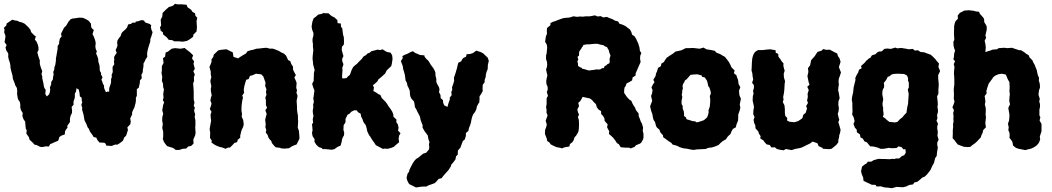

<svg xmlns="http://www.w3.org/2000/svg" viewBox="-32 -771 5549 1013"><path d="M163 -5 150 -8 139 -20 124 -34 120 -48 107 -66 109 -83 104 -93 102 -112 101 -129 92 -142 86 -159 88 -175 79 -189 75 -203V-220L73 -232L63 -248L61 -257L58 -276L59 -289L57 -307L49 -320L45 -333L36 -355L34 -372L31 -383L27 -397L23 -416V-425L20 -440L14 -458L11 -473L12 -486L8 -495L2 -503L-3 -520L3 -533L-8 -549L-5 -565L-3 -581L-10 -601L-8 -615L-12 -624L1 -636L3 -647L21 -659L32 -667L52 -662H58L72 -655L83 -653L98 -646L110 -635L120 -625L129 -613L132 -602L147 -586L157 -579L152 -562L161 -551L167 -537L171 -521V-507L165 -495L169 -479L174 -463L178 -453V-434L183 -416L188 -403L191 -396L187 -381L191 -366V-357L193 -349L197 -332L199 -318L202 -307L209 -297L207 -275L215 -262L217 -264L227 -273L231 -284L233 -300L231 -309L238 -326V-338L247 -352L248 -365L251 -377L249 -392L254 -402L255 -415L260 -430L263 -451V-463L266 -478L269 -496L272 -513V-528L280 -540V-549L284 -568L293 -578L290 -593L297 -607L306 -625L316 -634L321 -642L329 -656L340 -669L350 -673L367 -675L386 -678L405 -677L419 -671L432 -664L437 -660L448 -646L449 -630L452 -622L463 -613L456 -591L462 -580L467 -567L471 -555L473 -542L471 -526L473 -513L479 -500L475 -489L482 -473L486 -460L487 -445L492 -429L494 -418V-407L495 -397L501 -387V-378L509 -363L503 -350L507 -342L511 -329L517 -319V-308L521 -297L527 -285L532 -286H536L532 -289L544 -287V-303L546 -312L551 -325L554 -336V-353L558 -365L557 -376L563 -391L562 -407V-418L571 -432L569 -447L571 -455L570 -470L576 -481L584 -492L578 -506L584 -520L588 -531L586 -546L588 -558L597 -572L604 -580L609 -595L614 -602L631 -617L639 -627L644 -642L658 -645L669 -652L682 -651L684 -657L697 -659L708 -663L719 -665L728 -662L733 -654L738 -651L757 -645L766 -638L764 -628L767 -614L773 -601L767 -580L761 -564V-552L756 -537L750 -518L747 -506L744 -489L745 -471L735 -456L732 -448L725 -436V-421L722 -404L721 -390L714 -376L716 -358L706 -346V-335L703 -321L700 -308L690 -301V-284V-265L685 -256V-238L683 -226L677 -204L669 -188L665 -178V-167L655 -146L658 -129L655 -115L640 -99L643 -85L636 -63L633 -55L623 -45L617 -29L602 -17L588 -8H575L557 -1L541 -2H530L524 -14L518 -18L493 -19L482 -32L476 -45L462 -48L455 -60L443 -76L437 -91L430 -100L425 -114L419 -126L414 -136L411 -153L409 -165L406 -176L401 -192L402 -203L397 -217L402 -232L399 -242V-255L389 -263L388 -277L386 -287L383 -299L375 -303L372 -307L369 -288L363 -277V-259L361 -250L356 -236V-218L346 -207L348 -190V-176L340 -159L337 -145V-127L330 -117L323 -107L324 -97L315 -86L311 -77L310 -62L293 -56L281 -48L278 -36L274 -28L254 -20L244 -15L233 -11L226 2L211 1L201 3L188 5L178 3Z M887 -553 877 -559 858 -561 848 -574 829 -589 827 -601 816 -609 812 -627 818 -636 816 -668 824 -683 826 -703 842 -719 859 -734 881 -741 891 -751 904 -748H928L952 -746L958 -732L976 -720L984 -708L997 -701L999 -688L1009 -677L1005 -660L1007 -627L1005 -605L988 -588L987 -577L971 -565L954 -555L931 -551L914 -553ZM914 20H895L882 10L850 0L843 -8L833 -22L827 -38L829 -50V-76L824 -96L827 -117L824 -132V-151L829 -171L824 -189L829 -218L834 -231L827 -243L831 -256L829 -274L833 -299L829 -310L828 -330L822 -344L824 -366L820 -386L822 -399V-422L831 -439L828 -464L839 -472L842 -494L853 -498L874 -514L891 -517L921 -514L942 -518L954 -508L971 -495L987 -479L981 -463L992 -447L989 -434L996 -408L988 -395L996 -377L991 -365L992 -344L987 -331L989 -306L990 -290V-274V-258V-247L994 -229L990 -213L996 -203L992 -187L998 -167L995 -155L999 -136V-110L998 -98L1000 -71L998 -58L988 -35L989 -13L976 -1L961 2L950 13L932 14Z M1112 -498 1119 -505 1132 -508 1163 -511 1183 -501 1196 -495 1200 -471 1224 -463 1242 -475 1250 -480 1266 -489 1273 -500 1290 -506 1302 -508 1321 -514 1336 -515 1351 -517 1373 -519 1394 -514 1404 -515 1418 -511 1440 -502 1449 -496 1466 -488 1477 -478 1482 -468 1488 -454 1499 -449 1505 -433 1514 -419V-404L1519 -393L1529 -375L1521 -362L1528 -347L1533 -334L1531 -308L1535 -294L1532 -282L1538 -265L1533 -239L1534 -223L1535 -209V-193L1537 -177L1540 -160V-145L1541 -129L1540 -113L1539 -97L1545 -81L1547 -59L1548 -40L1542 -27L1533 -9L1517 -3L1505 3L1493 11L1470 13L1452 12L1446 9L1422 6L1411 -6L1402 -17L1400 -26L1389 -38L1384 -46L1380 -59L1370 -72L1373 -85L1368 -100L1370 -115L1367 -139L1371 -156L1375 -170L1368 -189L1377 -203L1371 -216V-240L1368 -256L1374 -271L1371 -286L1374 -299L1367 -318L1369 -335L1361 -357L1357 -368L1346 -379L1318 -382L1298 -373L1287 -371L1280 -354L1267 -350L1262 -334L1257 -316L1254 -297L1256 -281L1246 -267L1250 -256L1246 -239L1243 -218L1242 -201V-187L1245 -169L1243 -156L1251 -138L1254 -115L1251 -102L1242 -83L1239 -70L1235 -54L1236 -45L1222 -33L1219 -21L1205 -17L1194 -5L1181 8L1173 7L1158 14L1140 7L1129 5L1113 -1L1101 -7L1084 -19L1085 -30L1076 -43L1077 -73L1074 -88L1076 -102L1080 -124L1082 -134L1080 -149L1079 -167L1084 -181L1075 -196L1081 -212L1084 -225L1078 -240L1081 -257L1085 -268L1081 -288L1080 -301L1083 -317L1079 -335L1078 -346L1083 -364L1080 -378V-393L1073 -418L1079 -431L1084 -445V-458L1093 -470L1096 -483Z M1689 16H1671L1665 10L1650 5L1637 -7L1627 -23L1628 -36L1617 -53L1614 -71L1617 -82L1616 -99L1614 -116L1620 -123L1618 -142L1622 -160L1619 -173L1618 -188L1621 -204L1620 -219L1624 -233L1621 -253L1623 -263L1625 -280L1627 -293L1620 -311L1615 -329L1623 -344V-354L1624 -371V-385L1628 -401L1623 -420L1620 -431L1619 -445L1617 -461L1618 -478L1620 -496L1621 -508L1619 -523V-541L1617 -551V-567L1621 -581L1622 -596L1615 -614L1612 -631L1616 -656L1623 -675L1631 -680L1647 -694L1666 -698L1676 -703L1681 -701H1701L1712 -691L1718 -686L1733 -679L1740 -672L1748 -665L1749 -649L1766 -647L1767 -630L1774 -621L1776 -604L1778 -588L1782 -575L1783 -551L1782 -536L1772 -524L1771 -507L1776 -489L1780 -475L1773 -460L1774 -448L1780 -432L1774 -413L1775 -400L1774 -386L1773 -373V-359L1780 -357L1796 -359L1804 -368L1814 -376L1819 -390L1823 -401L1831 -417L1843 -428L1851 -434L1864 -448L1876 -459L1886 -473L1900 -481L1907 -489L1917 -492L1928 -501L1945 -505L1959 -509L1975 -507L1986 -511L1994 -506L2009 -497L2029 -493L2037 -479L2039 -462L2038 -452L2035 -433L2032 -422L2018 -409L2008 -399L2000 -383L1988 -372L1977 -362L1965 -353L1960 -343L1950 -333L1935 -321L1941 -310L1938 -291L1952 -283L1967 -273L1975 -270L1982 -254L1989 -247L2003 -233L2012 -220L2020 -207L2028 -197L2038 -181L2043 -167L2044 -155L2060 -140L2059 -126L2067 -115L2071 -97L2068 -82L2081 -68L2074 -56L2071 -39L2074 -21L2053 -3L2047 3L2033 9L2014 14L1994 13L1989 15L1970 5L1951 -5L1944 -16L1936 -27L1926 -42L1921 -51L1915 -58L1905 -80L1903 -92L1898 -110L1885 -128L1881 -141L1873 -157L1871 -171L1857 -179L1850 -189H1836L1821 -181L1812 -171L1802 -166L1796 -154L1791 -144V-126L1781 -110L1780 -86L1784 -71L1783 -57L1777 -47L1772 -34L1771 -24L1765 -3L1749 4L1732 16L1718 19Z M2163 218 2145 209 2130 202 2124 196 2117 182 2113 168 2118 146 2126 135 2129 123 2135 111 2146 90 2154 78 2163 68 2176 60 2188 50 2200 40 2216 35 2231 18 2233 5 2231 -9 2234 -22 2229 -34 2227 -44 2225 -56 2217 -67 2206 -82 2197 -99 2198 -110 2191 -127 2187 -138 2184 -155 2177 -169 2170 -182 2164 -195 2157 -206 2155 -223 2152 -236 2139 -250 2133 -262 2131 -274 2130 -292 2124 -307 2118 -318 2115 -334 2108 -346 2106 -362 2104 -376 2100 -391 2095 -407 2093 -422 2083 -449 2093 -464 2091 -475 2102 -481 2119 -488 2132 -495 2146 -501 2151 -497 2160 -491 2173 -486 2183 -481 2207 -479 2208 -472 2220 -457 2226 -453 2234 -441 2241 -429 2254 -412 2261 -399 2265 -389 2266 -370 2270 -356V-339L2274 -329L2284 -311L2287 -298L2284 -285L2292 -270L2293 -253L2305 -243L2306 -229L2312 -215L2329 -207L2334 -226L2341 -245V-256L2351 -269L2349 -286L2354 -296L2353 -311L2359 -327L2364 -344L2363 -361L2372 -387L2375 -398L2379 -411L2381 -421L2386 -440L2401 -447L2407 -459L2414 -466L2427 -472L2430 -485L2448 -486L2463 -491L2477 -501L2480 -504L2495 -499L2503 -497L2518 -489L2529 -478L2541 -467L2547 -450L2542 -429L2541 -406L2535 -392L2531 -375V-367L2525 -349V-337L2515 -324L2514 -303L2515 -291L2506 -274L2498 -263V-250L2497 -231L2491 -223L2484 -209L2481 -194L2474 -180L2464 -167L2459 -154L2455 -138L2453 -125L2447 -107L2442 -95L2439 -80L2426 -69V-54L2420 -35L2410 -27L2404 -11L2397 8L2384 23L2383 45L2374 54L2371 70L2360 85L2349 98L2347 106L2336 124L2329 132L2314 149L2306 158L2298 169L2282 173L2274 183L2262 195L2246 201L2228 207L2218 213H2206L2191 214Z M2948 6 2932 12 2924 9 2903 5 2890 -1 2874 -9 2866 -20 2855 -27 2853 -39 2843 -65 2844 -86 2849 -98 2853 -114 2847 -134 2852 -148 2857 -162 2851 -178 2852 -191 2849 -205 2852 -222V-240V-253L2859 -265L2853 -286L2858 -298L2857 -314L2851 -327L2850 -344L2852 -356L2856 -374L2852 -390L2849 -405L2853 -415L2855 -428L2854 -444L2849 -459V-478L2852 -489L2854 -510L2855 -520L2853 -535L2844 -551L2848 -578L2854 -594L2853 -604L2854 -623L2872 -638V-649L2885 -656L2896 -659L2913 -666L2939 -675L2953 -677L2969 -678L2982 -681L2992 -685L3015 -682L3026 -684L3045 -683L3057 -685H3081L3107 -690L3121 -684L3137 -686L3151 -679L3170 -682L3180 -677L3199 -670L3213 -662L3229 -658L3236 -646L3252 -641L3267 -634L3279 -625L3292 -615L3299 -602L3303 -588L3316 -579L3324 -567L3330 -553L3335 -543L3342 -520L3344 -503L3352 -491L3346 -477L3345 -461L3348 -444L3339 -424L3333 -410L3327 -396L3322 -385L3321 -372L3306 -363L3303 -347L3292 -340L3274 -331L3268 -315L3263 -309L3261 -293V-281L3275 -260L3288 -246L3299 -239L3304 -227L3311 -214L3318 -204L3324 -189L3337 -173L3338 -158L3343 -146L3349 -129L3355 -119L3361 -97L3359 -82L3363 -65V-45L3361 -36L3351 -18L3344 -13L3324 -5L3316 4L3296 12L3287 8H3269L3243 6L3233 -10L3223 -16L3214 -30L3204 -43L3193 -54L3181 -64L3182 -79L3171 -99L3174 -115L3158 -133L3157 -146L3150 -159L3140 -169L3139 -185L3126 -193L3117 -205L3112 -222L3102 -231L3091 -244L3079 -252L3064 -255L3042 -260L3038 -252L3029 -237L3019 -229L3023 -211L3014 -194L3017 -180L3023 -166L3017 -154L3022 -138L3023 -112L3022 -92L3020 -78L3017 -71L3008 -56L2999 -46L2995 -32L2988 -21L2975 -11L2972 2ZM3076 -399 3090 -401 3105 -403 3115 -405 3125 -404 3135 -405 3144 -411 3154 -412 3158 -422 3168 -427 3172 -432 3183 -437 3185 -447 3184 -460 3186 -467 3189 -478 3185 -488 3182 -496 3180 -506 3175 -514 3171 -522 3159 -527 3153 -532 3148 -533 3134 -536 3120 -540H3105L3097 -539L3085 -538L3079 -537H3065L3046 -534L3043 -526L3039 -523L3036 -516L3032 -511L3027 -503L3024 -499L3023 -487V-478L3015 -471L3019 -457L3014 -446L3017 -438L3018 -423L3029 -416L3035 -414L3041 -408L3052 -406L3061 -403Z M3627 20 3613 18 3594 14 3571 11 3553 5 3540 -2 3517 -8 3510 -17 3493 -28 3480 -38 3467 -47 3466 -57 3452 -73 3447 -87 3434 -98 3429 -107 3424 -127 3416 -139 3413 -151 3410 -168 3403 -188 3398 -210 3409 -239 3403 -265 3408 -277 3411 -296 3405 -309 3412 -324 3421 -337 3415 -350 3427 -370 3429 -383 3434 -393 3440 -413 3455 -422 3457 -435 3471 -444 3476 -453 3485 -466 3507 -481 3517 -487 3532 -499 3560 -505 3568 -508 3586 -517H3603L3625 -518L3659 -514L3680 -520L3695 -511L3720 -507L3739 -503L3748 -493L3767 -486L3780 -478L3793 -471L3803 -458L3813 -445L3823 -426L3827 -416L3844 -399L3840 -385L3854 -373L3856 -364L3862 -349L3865 -327L3874 -311L3867 -292L3869 -269L3877 -250L3871 -220L3874 -203L3871 -189L3863 -167V-153L3862 -135L3854 -115L3850 -99L3835 -91L3828 -79L3822 -64L3808 -51L3798 -36L3782 -27L3771 -18L3759 -6L3743 1L3724 7L3705 9L3691 15L3672 16L3647 17ZM3645 -125 3668 -132 3682 -137 3690 -144 3699 -152 3704 -166 3707 -179 3706 -189 3709 -197 3713 -209 3714 -222 3715 -231V-249L3713 -264L3718 -276V-286L3711 -309L3705 -316L3701 -335L3697 -347L3692 -354L3687 -362L3672 -366L3670 -373L3647 -379L3628 -378L3611 -376L3599 -362L3590 -352L3582 -347L3578 -337L3572 -328L3569 -317L3571 -305L3568 -295L3567 -281L3565 -271L3568 -259L3564 -240V-222L3570 -212V-197L3575 -186L3577 -173V-159L3587 -152L3590 -142L3610 -136L3622 -132L3635 -131Z M4103 22 4082 19 4067 15 4056 6 4038 7 4029 -6 4013 -9 4002 -21 3996 -30 3979 -41 3981 -53 3972 -66 3969 -77 3954 -94 3953 -110 3947 -122 3944 -139 3949 -153 3942 -169 3943 -189 3946 -205 3944 -218 3939 -240 3940 -264 3944 -277 3941 -291 3946 -308 3945 -323 3936 -334 3942 -352 3939 -367 3937 -386 3933 -399 3934 -415 3935 -442 3937 -463 3941 -478 3946 -489 3954 -499 3968 -507H3994L4009 -509L4020 -510L4031 -511L4060 -506L4061 -492L4074 -487L4075 -472L4085 -459L4091 -449L4102 -436L4101 -425L4104 -411L4108 -398L4103 -382L4104 -363L4110 -342L4108 -330L4107 -314L4106 -296L4104 -280L4100 -259L4102 -245L4098 -233L4107 -215L4109 -195V-176L4111 -160L4122 -148L4120 -136L4132 -129L4159 -126L4179 -132L4197 -144L4202 -149L4206 -165L4219 -176L4226 -199L4221 -211L4231 -228L4226 -241L4230 -258L4229 -277L4235 -296L4227 -313L4239 -324L4234 -339L4231 -355L4228 -369L4233 -391L4231 -412L4242 -426L4244 -436L4248 -454L4258 -465L4266 -474L4274 -486L4281 -497L4303 -504L4311 -512L4328 -508L4346 -509L4357 -503L4372 -495L4385 -489L4389 -475L4397 -464L4403 -445L4394 -417L4401 -399L4405 -389L4399 -370L4394 -357L4392 -342L4394 -325L4392 -315L4390 -294L4393 -284L4396 -265L4398 -253L4392 -238L4391 -218L4394 -201L4392 -183L4388 -170L4392 -153L4396 -139L4391 -127L4397 -107L4403 -86L4400 -69L4396 -58L4395 -47L4391 -32V-20L4381 -7L4367 5L4355 14L4344 16L4310 14L4307 9L4287 0L4281 -15L4256 -24L4240 -13L4223 -5L4207 3L4196 8L4184 11L4162 15L4145 21L4114 15Z M4653 219 4636 218 4614 212 4594 213 4586 204H4568L4534 188L4524 183L4522 165L4515 149L4511 133L4516 108L4530 97L4539 92L4547 82H4564L4578 74L4592 70L4603 67L4624 68H4637L4662 69L4676 67L4691 68L4692 65H4712L4727 52L4739 48L4747 34L4745 16L4734 17L4726 6L4709 1L4698 10L4674 11L4655 9L4648 11L4630 14H4613L4600 8L4576 2L4559 1L4550 -10L4542 -20L4529 -25L4520 -40L4508 -46L4505 -62L4489 -73L4488 -87L4478 -98L4471 -117L4477 -132L4472 -152L4464 -167L4466 -184L4465 -208V-228L4462 -245L4464 -261L4469 -283L4472 -311L4475 -323L4482 -351L4480 -358L4486 -372L4496 -389L4500 -403L4514 -411L4511 -423L4529 -439L4538 -450L4553 -463L4560 -466L4568 -479L4587 -485L4597 -495L4605 -499L4620 -500L4634 -513L4649 -515L4668 -513L4692 -520L4702 -516L4723 -518L4748 -514L4763 -511L4784 -513L4795 -504L4811 -506L4824 -497L4844 -495L4862 -488L4877 -483L4887 -475L4905 -457L4908 -452L4922 -436L4919 -418L4928 -396L4918 -375V-357L4920 -337L4921 -323L4919 -300V-290V-277L4912 -262L4915 -236L4916 -220L4914 -207L4917 -188L4916 -178L4912 -163L4914 -146L4909 -135L4917 -117L4913 -105V-91L4916 -76L4914 -55L4920 -34L4913 -19V-6L4916 8L4912 31L4910 52L4902 63L4896 88L4887 104L4882 115L4877 126L4861 147L4847 161L4834 166L4823 176L4808 188L4792 192L4785 202L4765 205L4749 213L4731 217L4699 215L4673 222ZM4690 -125 4703 -128 4716 -142 4729 -152 4737 -162 4751 -177 4752 -187 4755 -207 4759 -223 4760 -242 4761 -255 4762 -266V-279L4759 -291L4758 -300L4763 -309V-321V-336L4759 -344V-359L4753 -373L4737 -381H4723L4715 -382H4702L4684 -381L4672 -378L4660 -368L4652 -366L4645 -352L4639 -343L4631 -334L4633 -321L4632 -309L4627 -301L4624 -292L4623 -276L4624 -268L4628 -247L4624 -225L4625 -212L4628 -200L4627 -192L4629 -178L4630 -167L4626 -155L4639 -146L4646 -139L4660 -128L4670 -127Z M5022 -8 5012 -20 5005 -30 4994 -42 4995 -63V-85L4997 -102L4996 -115L4999 -129L4998 -143L4999 -158L4997 -174L5001 -190L4993 -205L4999 -219L5004 -235L5000 -251L5001 -266V-280L5000 -295L5001 -311L5003 -324V-344V-353L5002 -373L5001 -381L5002 -401L5004 -417L5000 -433L5007 -448L4998 -458L5001 -471L5002 -487L5007 -504L5002 -517L4999 -530L4998 -550L5003 -561L5002 -579L5001 -595L5002 -620V-634L5006 -651L5010 -660L5022 -672L5021 -689L5032 -703L5048 -711L5055 -715L5079 -717L5106 -714L5115 -711L5133 -709L5138 -698L5155 -679L5160 -671L5161 -654L5171 -638L5174 -630V-614L5167 -584L5171 -572L5163 -556L5167 -539L5169 -521L5168 -509L5167 -496L5178 -500L5195 -505L5204 -509L5228 -511L5237 -517L5266 -519L5283 -517L5307 -519L5324 -513L5346 -506H5355L5373 -495L5381 -488L5395 -480L5400 -468L5415 -453L5419 -443L5428 -427L5431 -418L5438 -401L5441 -386L5444 -374L5450 -360L5449 -345L5454 -329L5455 -309L5450 -295L5447 -272L5454 -249L5451 -235L5455 -222V-206L5452 -193V-162L5457 -153L5453 -135L5463 -117V-101V-78L5458 -63L5454 -50L5456 -35L5449 -17L5438 -4L5425 5L5409 13L5396 16L5377 21L5353 16L5342 14L5328 9L5313 -3L5310 -20L5307 -27L5294 -44L5295 -58L5294 -71L5288 -84L5290 -100L5286 -118L5292 -136L5294 -161L5293 -172L5289 -194L5288 -202L5297 -221L5293 -237L5294 -259L5296 -273L5294 -288L5295 -314L5294 -326V-337L5285 -353L5279 -368L5274 -378L5253 -382L5235 -379L5217 -371L5206 -361L5205 -358L5194 -343L5184 -329L5177 -308L5172 -290L5174 -279L5163 -264L5165 -253L5167 -233L5164 -221L5169 -199V-186L5168 -167L5170 -152L5167 -125V-116L5170 -100L5155 -84L5152 -69L5147 -60L5142 -45L5130 -33L5125 -27L5112 -15L5099 -6L5087 4L5071 5L5062 4H5055L5044 0Z"/></svg>

Font: Winky Rough
Style: Bold
Weight: 700
Designer: Simon Atzbach
Foundry: typofactur
Version: Version 1.206; ttfautohint (v1.8.4.7-5d5b)